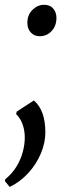

<svg xmlns="http://www.w3.org/2000/svg" viewBox="-44 -518 269 779"><path d="M-4.5 240.5 -24 217 -22.5 209Q6 186 23.2 157.2Q40.5 128.5 48.5 98.2Q56.5 68 56.5 41Q56.5 19 51.8 0.2Q47 -18.5 39 -32.5Q31 -46.5 21.5 -54.5L23.5 -65L93.5 -110.5Q117.5 -89.5 128.8 -57Q140 -24.5 140 19Q140 61.5 121.8 104.8Q103.5 148 71 183.8Q38.5 219.5 -4.5 240.5ZM67 -425.5Q67 -457.5 87.8 -478Q108.5 -498.5 134.5 -498.5Q159.5 -498.5 172.2 -483Q185 -467.5 185 -446Q185 -412.5 165.2 -391.8Q145.5 -371 117 -371Q95.5 -371 81.2 -386Q67 -401 67 -425.5Z"/></svg>

Font: Merriweather 72pt
Style: Italic
Weight: 400
Italic angle: -7.8°
Version: Version 2.101